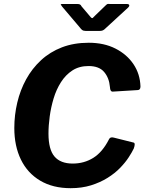

<svg xmlns="http://www.w3.org/2000/svg" viewBox="-20 -976 765 1006"><path d="M445 -752Q525 -752 585 -721.5Q645 -691 679.5 -639.5Q714 -588 716 -523Q716 -504 701 -504L571 -496Q557 -495 556 -520Q552 -568 525.5 -599Q499 -630 444 -630Q395 -630 359.5 -607Q324 -584 299.5 -545.5Q275 -507 261 -460.5Q247 -414 240.5 -366Q234 -318 234 -276Q234 -193 265.5 -156Q297 -119 361 -119Q421 -119 469 -149Q517 -179 551 -246Q557 -260 576 -255L680 -229Q691 -226 681 -198Q672 -179 654.5 -152Q637 -125 609.5 -96.5Q582 -68 543.5 -44Q505 -20 457 -5Q409 10 350 10Q257 10 190.5 -29.5Q124 -69 89.5 -140Q55 -211 55 -305Q55 -373 70.5 -438.5Q86 -504 117 -560.5Q148 -617 195 -660.5Q242 -704 304.5 -728Q367 -752 445 -752ZM536 -950Q542 -956 546.5 -955.5Q551 -955 559 -955H645Q655 -955 657 -949.5Q659 -944 651 -936L527 -822Q522 -818 516.5 -816Q511 -814 502 -814H429Q417 -814 410.5 -819Q404 -824 400 -830L305 -942Q300 -949 298.5 -952Q297 -955 305 -955H386Q394 -955 399 -952.5Q404 -950 407 -943L452 -890Q461 -878 466 -882Q471 -886 481 -897Z"/></svg>

Font: Libre Franklin Thin
Style: Bold Italic
Weight: 700
Italic angle: -8°
Version: Version 3.000